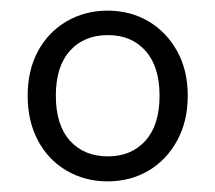

<svg xmlns="http://www.w3.org/2000/svg" viewBox="-20 -733 405 361"><path d="M182 -392Q140 -392 105.5 -412Q71 -432 51.5 -468.5Q32 -505 32 -553Q32 -601 51.5 -637Q71 -673 105.5 -693Q140 -713 182 -713Q225 -713 259 -693Q293 -673 313 -637Q333 -601 333 -553Q333 -505 313 -468.5Q293 -432 259 -412Q225 -392 182 -392ZM183 -439Q227 -439 253.5 -468.5Q280 -498 280 -553Q280 -608 253.5 -637.5Q227 -667 183 -667Q138 -667 111.5 -637.5Q85 -608 85 -553Q85 -498 111.5 -468.5Q138 -439 183 -439Z"/></svg>

Font: Nunito Sans 8pt Light
Style: Regular
Weight: 300
Version: Version 3.101;gftools[0.9.27]